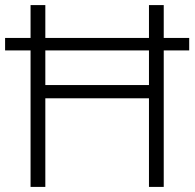

<svg xmlns="http://www.w3.org/2000/svg" viewBox="-20 -734 764 754"><path d="M100 0V-536H0V-585H100V-714H158V-585H565V-714H623V-585H723V-536H623V0H565V-348H158V0ZM158 -400H565V-536H158Z"/></svg>

Font: RS Noto Sans Light
Style: Regular
Weight: 300
Designer: Monotype Design Team
Foundry: Monotype Imaging Inc.
Version: Version 3.10